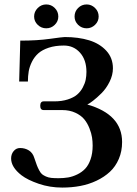

<svg xmlns="http://www.w3.org/2000/svg" viewBox="-20 -828 613 860"><path d="M242.2 -29.8Q265.1 -29.8 285.2 -33.2Q305.2 -36.6 325.9 -46.6Q346.7 -56.6 361.6 -72.3Q376.5 -87.9 385.7 -114.5Q395 -141.1 395 -175.8Q395 -193.8 392.3 -212.2Q389.6 -230.5 380.6 -253.4Q371.6 -276.4 357.4 -293.7Q343.3 -311 317.6 -323Q292 -335 258.8 -335H175.8Q160.2 -335 160.2 -354Q160.2 -374 175.8 -374H223.1Q257.3 -374 283.7 -382.6Q310.1 -391.1 325.4 -404.3Q340.8 -417.5 350.6 -435.8Q360.4 -454.1 363.8 -470.9Q367.2 -487.8 367.2 -505.9Q367.2 -559.6 338.6 -591.8Q310.1 -624 266.1 -624Q227.5 -624 198.2 -614.3Q168.9 -604.5 151.6 -589.1Q134.3 -573.7 123.3 -551.8Q112.3 -529.8 108.6 -508.5Q105 -487.3 105 -462.9H65.9L70.8 -646Q147 -646 203.9 -654.1Q260.7 -662.1 270 -662.1Q331.5 -662.1 379.2 -647.5Q426.8 -632.8 456.3 -600.6Q485.8 -568.4 485.8 -522Q485.8 -491.7 470.7 -461.4Q455.6 -431.2 434.6 -410.4Q413.6 -389.6 396.5 -376.5Q379.4 -363.3 371.1 -359.9Q526.9 -315.4 526.9 -191.9Q526.9 -150.4 512.2 -116.2Q497.6 -82 472.4 -58.6Q447.3 -35.2 412.8 -18.8Q378.4 -2.4 339.8 4.9Q301.3 12.2 258.8 12.2Q203.1 12.2 153.3 -4.9Q103.5 -22 76.2 -43Q29.8 -79.1 29.8 -118.2Q29.8 -137.7 41.3 -151.4Q52.7 -165 69.8 -165Q92.3 -165 109.6 -154.1Q127 -143.1 133.8 -120.1Q141.1 -98.6 145 -88.1Q148.9 -77.6 155.5 -65.2Q162.1 -52.7 168.5 -47.6Q174.8 -42.5 185.5 -37.6Q196.3 -32.7 209.5 -31.2Q222.7 -29.8 242.2 -29.8ZM314 -753.9Q314 -776.4 329.8 -792.2Q345.7 -808.1 368.2 -808.1Q389.6 -808.1 405.8 -792.2Q421.9 -776.4 421.9 -753.9Q421.9 -732.4 405.8 -716.8Q389.6 -701.2 368.2 -701.2Q345.7 -701.2 329.8 -716.8Q314 -732.4 314 -753.9ZM132.8 -753.9Q132.8 -775.9 148.9 -792Q165 -808.1 187 -808.1Q209.5 -808.1 225.3 -792.2Q241.2 -776.4 241.2 -753.9Q241.2 -732.4 225.3 -716.8Q209.5 -701.2 187 -701.2Q165 -701.2 148.9 -716.8Q132.8 -732.4 132.8 -753.9Z"/></svg>

Font: Linux Libertine G
Style: Semibold
Weight: 600
Designer: Philipp H. Poll
Foundry: Philipp H. Poll
Version: Version 5.1.1